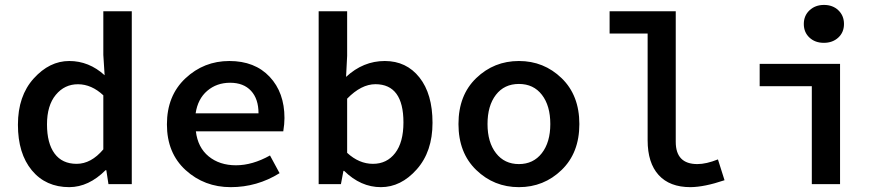

<svg xmlns="http://www.w3.org/2000/svg" viewBox="-20 -752 3638 784"><path d="M401.9 -142.1V-362.8Q354 -407.7 298.8 -408Q243.7 -408.2 207.8 -364.7Q171.9 -321.3 171.9 -244.1Q171.9 -167 202.9 -125Q233.9 -83 293 -83Q352.1 -83 401.9 -142.1ZM407.2 -444.8 401.9 -527.8V-706.1H518.1V0H422.9L414.1 -57.1H411.1Q342.3 11.7 263.2 12.2Q167 12.2 110.1 -56.4Q53.2 -125 53.2 -242.7Q53.2 -360.4 117.7 -431.6Q182.1 -502.9 262.7 -502.9Q343.3 -502.9 407.2 -444.8Z M1035.6 -289.1Q1035.6 -348.1 1005.1 -381.1Q974.6 -414.1 919.7 -414.1Q864.7 -414.1 826.2 -381.1Q787.6 -348.1 778.8 -289.1ZM1141.6 -270Q1141.6 -246.1 1136.7 -215.8H779.8Q787.6 -149.9 832 -113.5Q876.5 -77.1 943.6 -77.1Q1010.7 -77.1 1082.5 -117.2L1121.6 -44.9Q1029.8 12.2 922.1 12.2Q814.5 12.2 738 -57.4Q661.6 -127 661.6 -244.1Q661.6 -361.3 737.1 -432.1Q812.5 -502.9 916.5 -502.9Q1020.5 -502.9 1081.1 -438.5Q1141.6 -374 1141.6 -270Z M1627.4 -252Q1627.4 -407.7 1513.2 -408.2Q1455.1 -408.2 1397.5 -349.1V-127.9Q1446.3 -83 1502.9 -83Q1559.6 -83 1593.5 -127Q1627.4 -170.9 1627.4 -252ZM1281.2 0V-706.1H1397.5V-523.9L1393.1 -438Q1462.9 -502.9 1551.3 -502.9Q1639.6 -502.9 1692.9 -435.5Q1746.1 -368.2 1746.1 -250.5Q1746.1 -132.8 1681.6 -60.3Q1617.2 12.2 1535.2 12.2Q1453.1 12.2 1385.3 -54.2H1382.3L1372.1 0Z M2004.9 -364.7Q1970.7 -320.3 1970.7 -245.6Q1970.7 -170.9 2005.4 -126.5Q2040 -82 2098.9 -82Q2157.7 -82 2192.4 -126.5Q2227.1 -170.9 2227.1 -245.6Q2227.1 -320.3 2192.9 -364.7Q2158.7 -409.2 2098.9 -409.2Q2039.1 -409.2 2004.9 -364.7ZM1924.6 -57.9Q1852.1 -127.9 1852.1 -245.6Q1852.1 -363.3 1924.6 -433.1Q1997.1 -502.9 2098.9 -502.9Q2200.7 -502.9 2273.2 -432.9Q2345.7 -362.8 2345.7 -245.4Q2345.7 -127.9 2273.2 -57.9Q2200.7 12.2 2098.9 12.2Q1997.1 12.2 1924.6 -57.9Z M2469.2 -615.2V-706.1H2739.3V-172.9Q2739.3 -82 2827.6 -82Q2863.8 -82 2911.6 -101.1L2938.5 -16.1Q2856.4 11.7 2799.3 12.2Q2714.4 12.2 2669.4 -37.4Q2624.5 -86.9 2624.5 -179.2V-615.2Z M3403.1 -598.6Q3379.9 -577.1 3344 -577.1Q3308.1 -577.1 3285.2 -598.6Q3262.2 -620.1 3262.2 -654.1Q3262.2 -688 3285.6 -710Q3309.1 -731.9 3344.7 -731.9Q3380.4 -731.9 3403.3 -710Q3426.3 -688 3426.3 -654.1Q3426.3 -620.1 3403.1 -598.6ZM3082 -399.9V-491.2H3410.2V0H3294.9V-399.9Z"/></svg>

Font: SourceCodePro-Semibold
Style: Regular
Weight: 600
Monospace: yes
Designer: Paul D. Hunt
Foundry: Adobe Systems Incorporated
Version: Version 1.009;PS 1.000;hotconv 1.0.70;makeotf.lib2.5.5900